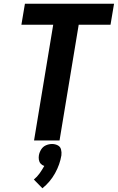

<svg xmlns="http://www.w3.org/2000/svg" viewBox="-20 -755 633 1032"><path d="M163 0H300L403 -622H574L593 -735H114L95 -622H266ZM208 257Q250 223 276 176Q302 129 310 80Q312 63 308 48Q304 33 290 26Q276 19 260 19Q243 19 227 26Q211 33 201.5 48Q192 63 189 80Q187 92 189 104Q191 116 198.5 124.5Q206 133 218 137Q207 157 193.5 176Q180 195 162 210Z"/></svg>

Font: Iosevka Sparkle XBdObl
Style: Regular
Weight: 800
Italic angle: -9°
Designer: Belleve Invis
Foundry: Belleve Invis
Version: Version 4.5.0; ttfautohint (v1.8.3)